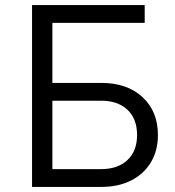

<svg xmlns="http://www.w3.org/2000/svg" viewBox="-20 -735 690 755"><path d="M106 0V-715H549V-645H186V-409H378Q480 -409 540.5 -353Q601 -297 601 -204Q601 -143 573.5 -97Q546 -51 496 -25.5Q446 0 378 0ZM378 -339H186V-70H378Q443 -70 481 -105.5Q519 -141 519 -204Q519 -268 481 -303.5Q443 -339 378 -339Z"/></svg>

Font: Wix Madefor Text
Style: Regular
Weight: 400
Designer: Dalton Maag Ltd
Foundry: Dalton Maag Ltd
Version: Version 3.100